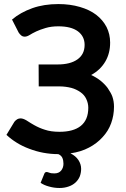

<svg xmlns="http://www.w3.org/2000/svg" viewBox="-20 -751 621 944"><path d="M71.8 -590.8 39.1 -654.8Q80.1 -689.9 139.2 -710.9Q195.8 -731 267.1 -731Q324.7 -731 373 -716.8Q420.4 -703.1 453.1 -678.2Q485.4 -653.3 503.9 -618.2Q521.5 -583 521.5 -541.5Q521.5 -489.7 498.5 -449.7Q474.1 -407.2 428.2 -382.3Q452.6 -371.1 474.1 -354.5Q495.6 -336.9 509.3 -318.4Q526.9 -292.5 532.7 -275.4Q540.5 -252.4 540.5 -226.6Q540.5 -183.6 526.4 -145Q512.7 -106.9 484.4 -76.7Q456.1 -45.4 417.5 -25.4Q378.4 -4.4 326.2 2.9Q351.6 15.1 365.7 36.1Q378.9 56.6 378.9 79.1Q378.9 98.6 372.1 116.7Q365.2 133.3 351.1 146.5Q336.4 159.7 317.4 166Q296.9 173.3 272.9 173.3Q245.6 173.3 220.7 166Q196.8 159.7 179.7 147.9L198.2 102.5Q201.2 94.7 210 94.7Q211.4 94.7 215.3 95.7Q219.7 97.2 222.2 98.1Q227.1 100.1 231.4 100.6Q239.3 101.6 247.1 101.6Q269.5 101.6 280.8 87.4Q292 73.2 292 54.2Q292 38.1 287.1 26.4Q281.7 13.2 266.6 6.8Q230 6.8 192.9 0Q158.7 -6.3 124 -19.5Q89.8 -32.2 62.5 -49.3Q34.7 -66.4 11.7 -87.9L50.8 -152.3Q56.2 -159.2 64.5 -164.6Q71.8 -168.9 81.5 -168.9Q93.3 -168.9 109.9 -159.2Q133.3 -144 147.5 -136.2Q173.3 -121.6 200.2 -113.3Q230 -103 272.5 -103Q340.8 -103 377 -131.8Q414.1 -161.6 414.1 -221.2Q414.1 -243.7 403.8 -265.1Q394.5 -284.7 375.5 -297.9Q354.5 -312.5 331.1 -318.8Q301.8 -326.2 272.5 -326.2H170.4L169.9 -434.1H263.2Q325.7 -434.1 360.8 -459Q396 -483.9 396 -530.3Q396 -572.3 362.8 -597.2Q329.6 -621.6 266.6 -621.6Q231.4 -621.6 204.1 -613.3Q176.3 -605 158.7 -596.7Q137.2 -586.4 126 -579.1Q112.3 -570.8 102.1 -570.8Q91.8 -570.8 85 -576.2Q77.1 -582.5 71.8 -590.8Z"/></svg>

Font: Lato-SemiBold
Style: Bold
Weight: 500
Designer: Lukasz Dziedzic with Adam Twardoch and Botio Nikoltchev
Foundry: tyPoland Lukasz Dziedzic
Version: ""